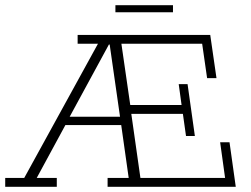

<svg xmlns="http://www.w3.org/2000/svg" viewBox="-29 -717 962 737"><path d="M-9 0V-34H64L347 -549H269V-583H778L802 -417H766L747 -549H437L471 -314H668L657 -394H691L719 -195H685L673 -280H475L510 -34H835L816 -171H852L876 0H384V-34H465L435 -246L451 -237H214L228 -248L112 -34H189V0ZM232 -257 226 -269H441L433 -260L392 -546H389ZM414 -670V-697H635V-670Z"/></svg>

Font: Rokkitt SemiBold ExtraLight
Style: Regular
Weight: 250
Version: Version 3.103